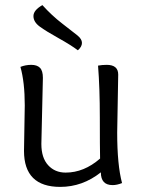

<svg xmlns="http://www.w3.org/2000/svg" viewBox="-20 -722 558 752"><path d="M146 -702Q183 -661 224 -629.5Q265 -598 283 -583.5Q301 -569 301 -554Q301 -539 285 -525Q257 -546 208.5 -573Q160 -600 135.5 -618Q111 -636 111 -659Q111 -682 146 -702ZM443 -430 439 -203Q439 -76 458 -5Q438 3 421 3Q375 3 375 -47Q303 10 216 10Q74 10 74 -131L77 -309Q77 -400 60 -460Q80 -468 102.5 -468Q125 -468 136.5 -456.5Q148 -445 148 -417L142 -158Q142 -104 168.5 -75Q195 -46 237 -46Q309 -46 372 -101Q371 -144 371 -261Q371 -378 364 -465Q380 -468 398 -468Q443 -468 443 -430Z"/></svg>

Font: Overlock Mod
Style: Regular
Weight: 400
Designer: Dario Muhafara
Foundry: Dario Manuel Muhafara
Version: Version 1.001